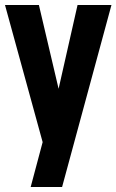

<svg xmlns="http://www.w3.org/2000/svg" viewBox="-21 -570 467 770"><path d="M290 -550H426L228 180H102L150 0L-1 -550H135L214 -214Z"/></svg>

Font: Mohave Bold
Style: Regular
Weight: 700
Designer: Gumpita Rahayu
Foundry: Tokotype
Version: Version 2.002;PS 002.002;hotconv 1.0.88;makeotf.lib2.5.64775